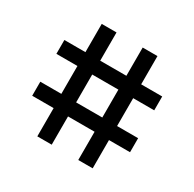

<svg xmlns="http://www.w3.org/2000/svg" viewBox="-134 -764 888 877"><g transform="rotate(30 310.0 -325.0)"><path d="M165 -178H52V-252H163V-399H52V-472H163V-621H241V-472H379V-621H457V-472H568V-399H457V-252H568V-178H457V-29H381V-178H241V-29H165ZM379 -252V-399H241V-252Z"/></g></svg>

Font: Bellota Text
Style: Bold
Weight: 700
Designer: Kemie Guaida
Foundry: Kemie Guaida
Version: Version 4.001